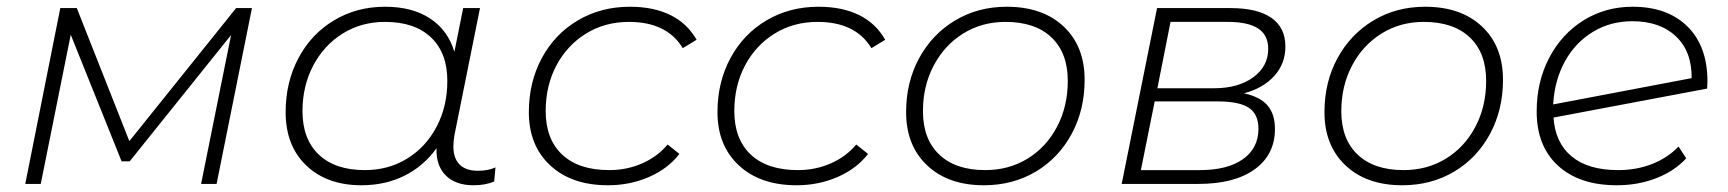

<svg xmlns="http://www.w3.org/2000/svg" viewBox="-20 -546 5131 570"><path d="M728 -522 623 0H577L666 -442L365 -67H341L190 -443L101 0H55L159 -522H208L364 -127L681 -522Z M1451 -49 1447 -7Q1420 4 1386 4Q1332 4 1303 -25.5Q1274 -55 1276 -106Q1238 -53 1181 -24.5Q1124 4 1053 4Q951 4 889.5 -54.5Q828 -113 828 -213Q828 -302 866 -373.5Q904 -445 971.5 -485.5Q1039 -526 1123 -526Q1204 -526 1257 -491Q1310 -456 1329 -392L1355 -522H1405L1329 -144Q1326 -126 1326 -111Q1326 -76 1344.5 -57.5Q1363 -39 1399 -39Q1429 -39 1451 -49ZM1308 -306Q1308 -389 1259.5 -435Q1211 -481 1123 -481Q1053 -481 997.5 -446.5Q942 -412 910 -351.5Q878 -291 878 -216Q878 -133 926.5 -87Q975 -41 1063 -41Q1133 -41 1188.5 -75Q1244 -109 1276 -169.5Q1308 -230 1308 -306Z M1550 -213Q1550 -302 1588.5 -373.5Q1627 -445 1695.5 -485.5Q1764 -526 1850 -526Q1920 -526 1970 -501.5Q2020 -477 2048 -428L2007 -403Q1960 -481 1847 -481Q1776 -481 1720 -446.5Q1664 -412 1632 -352Q1600 -292 1600 -216Q1600 -133 1649 -87Q1698 -41 1789 -41Q1841 -41 1886.5 -61Q1932 -81 1962 -117L1997 -89Q1963 -45 1906.5 -20.5Q1850 4 1785 4Q1677 4 1613.5 -55Q1550 -114 1550 -213Z M2110 -213Q2110 -302 2148.5 -373.5Q2187 -445 2255.5 -485.5Q2324 -526 2410 -526Q2480 -526 2530 -501.5Q2580 -477 2608 -428L2567 -403Q2520 -481 2407 -481Q2336 -481 2280 -446.5Q2224 -412 2192 -352Q2160 -292 2160 -216Q2160 -133 2209 -87Q2258 -41 2349 -41Q2401 -41 2446.5 -61Q2492 -81 2522 -117L2557 -89Q2523 -45 2466.5 -20.5Q2410 4 2345 4Q2237 4 2173.5 -55Q2110 -114 2110 -213Z M2670 -213Q2670 -302 2708.5 -373Q2747 -444 2815 -485Q2883 -526 2969 -526Q3075 -526 3137.5 -467.5Q3200 -409 3200 -309Q3200 -220 3161.5 -148.5Q3123 -77 3055 -36.5Q2987 4 2901 4Q2795 4 2732.5 -55Q2670 -114 2670 -213ZM3150 -306Q3150 -389 3101.5 -435Q3053 -481 2965 -481Q2895 -481 2839.5 -446.5Q2784 -412 2752 -351.5Q2720 -291 2720 -216Q2720 -133 2768.5 -87Q2817 -41 2905 -41Q2975 -41 3030.5 -75Q3086 -109 3118 -169.5Q3150 -230 3150 -306Z M3765 -163Q3765 -87 3705 -43.5Q3645 0 3538 0H3310L3415 -522H3633Q3713 -522 3754.5 -493Q3796 -464 3796 -408Q3796 -357 3763 -320.5Q3730 -284 3673 -269Q3720 -259 3742.5 -233.5Q3765 -208 3765 -163ZM3416 -284H3584Q3656 -284 3700.5 -316.5Q3745 -349 3745 -401Q3745 -442 3715 -461.5Q3685 -481 3625 -481H3455ZM3716 -164Q3716 -207 3687.5 -226Q3659 -245 3594 -245H3408L3367 -41H3542Q3624 -41 3670 -73.5Q3716 -106 3716 -164Z M3912 -213Q3912 -302 3950.5 -373Q3989 -444 4057 -485Q4125 -526 4211 -526Q4317 -526 4379.5 -467.5Q4442 -409 4442 -309Q4442 -220 4403.5 -148.5Q4365 -77 4297 -36.5Q4229 4 4143 4Q4037 4 3974.5 -55Q3912 -114 3912 -213ZM4392 -306Q4392 -389 4343.5 -435Q4295 -481 4207 -481Q4137 -481 4081.5 -446.5Q4026 -412 3994 -351.5Q3962 -291 3962 -216Q3962 -133 4010.5 -87Q4059 -41 4147 -41Q4217 -41 4272.5 -75Q4328 -109 4360 -169.5Q4392 -230 4392 -306Z M5049 -304 5048 -283 4592 -197Q4597 -122 4646 -81.5Q4695 -41 4784 -41Q4839 -41 4885.5 -59.5Q4932 -78 4963 -111L4986 -76Q4951 -38 4897 -17Q4843 4 4780 4Q4669 4 4605.5 -54Q4542 -112 4542 -215Q4542 -303 4579 -374Q4616 -445 4681 -485.5Q4746 -526 4827 -526Q4930 -526 4989.5 -467.5Q5049 -409 5049 -304ZM4591 -236 5002 -314Q5003 -393 4955.5 -438Q4908 -483 4826 -483Q4761 -483 4709 -451.5Q4657 -420 4626 -364Q4595 -308 4591 -236Z"/></svg>

Font: Montserrat Alternates Light
Style: Italic
Weight: 300
Italic angle: -11.3°
Designer: Julieta Ulanovsky
Foundry: Julieta Ulanovsky
Version: Version 7.200